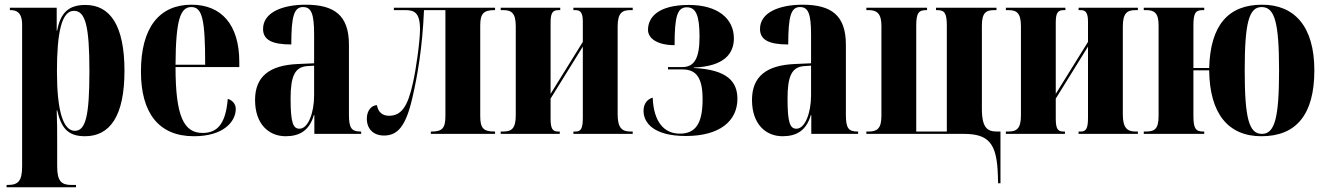

<svg xmlns="http://www.w3.org/2000/svg" viewBox="-20 -569 5656 816"><path d="M8 227H303V217H283C241 217 223 201 223 138V40C223 -7 223 -53 221 -100H223C240 -27 267 10 341 10C447 10 509 -75 509 -268C509 -461 448 -548 343 -548C272 -548 237 -515 223 -439H221V-536H22V-526H25C47 -526 74 -519 74 -464V138C74 201 57 217 13 217H8ZM298 -13C248 -13 222 -99 222 -266C222 -431 242 -523 294 -523C343 -523 360 -459 360 -266C360 -76 344 -13 298 -13Z M804 10C931 10 982 -53 982 -106C982 -128 967 -143 948 -149C939 -36 899 -4 841 -4C761 -4 726 -75 726 -284H997V-306C997 -464 921 -549 794 -549C658 -549 579 -453 579 -265C579 -91 653 10 804 10ZM852 -294H726C727 -486 747 -539 793 -539C840 -539 852 -486 852 -294Z M1194 10C1253 10 1295 -14 1314 -80H1316V0H1515V-10H1512C1474 -10 1463 -25 1463 -81V-379C1463 -504 1401 -549 1279 -549C1180 -549 1098 -516 1098 -446C1098 -399 1137 -380 1218 -380C1218 -501 1230 -539 1268 -539C1303 -539 1315 -511 1315 -422V-300L1247 -297C1124 -292 1064 -243 1064 -144C1064 -42 1122 10 1194 10ZM1253 -22C1226 -22 1215 -46 1215 -150C1215 -245 1233 -284 1285 -288L1315 -290V-164C1315 -88 1289 -22 1253 -22Z M1612 7C1670 7 1705 -32 1733 -155C1754 -246 1775 -364 1782 -526H1873V-76C1873 -25 1860 -10 1815 -10H1811V0H2084V-10H2081C2034 -10 2021 -25 2021 -76V-461C2021 -511 2035 -526 2082 -526H2084V-536H1654V-526H1701C1740 -526 1765 -517 1765 -444C1765 -394 1748 -273 1735 -217C1713 -116 1686 -77 1633 -77C1605 -77 1587 -93 1582 -122C1560 -122 1539 -100 1539 -65C1539 -21 1567 7 1612 7Z M2108 0H2359V-10H2352C2329 -10 2320 -21 2320 -65V-150L2457 -371V-69C2457 -25 2450 -10 2427 -10H2417V0H2669V-10H2659C2624 -10 2605 -25 2605 -83V-456C2605 -514 2624 -526 2659 -526H2669V-536H2417V-526H2426C2449 -526 2457 -512 2457 -476V-391L2320 -170V-474C2320 -516 2330 -526 2354 -526H2361V-536H2108V-526H2118C2153 -526 2172 -515 2172 -457V-79C2172 -21 2153 -10 2118 -10H2108Z M2895 9C3038 9 3114 -54 3114 -149C3114 -222 3071 -273 2929 -280V-282C3059 -287 3099 -342 3099 -406C3099 -491 3029 -548 2908 -548C2775 -548 2734 -494 2734 -442C2734 -405 2775 -377 2847 -377C2847 -498 2858 -538 2899 -538C2937 -538 2953 -505 2953 -412C2953 -322 2931 -284 2880 -284H2819V-274H2880C2940 -274 2966 -238 2966 -147C2966 -45 2937 -1 2869 -1C2803 -1 2758 -50 2754 -154C2735 -149 2715 -132 2715 -98C2715 -47 2758 9 2895 9Z M3306 10C3365 10 3407 -14 3426 -80H3428V0H3627V-10H3624C3586 -10 3575 -25 3575 -81V-379C3575 -504 3513 -549 3391 -549C3292 -549 3210 -516 3210 -446C3210 -399 3249 -380 3330 -380C3330 -501 3342 -539 3380 -539C3415 -539 3427 -511 3427 -422V-300L3359 -297C3236 -292 3176 -243 3176 -144C3176 -42 3234 10 3306 10ZM3365 -22C3338 -22 3327 -46 3327 -150C3327 -245 3345 -284 3397 -288L3427 -290V-164C3427 -88 3401 -22 3365 -22Z M4221 177 4222 210H4232V-10H4218C4178 -10 4153 -23 4153 -107V-460C4153 -514 4170 -526 4205 -526H4215V-536H3958V-526H3963C3994 -526 4004 -514 4004 -460V-10H3874V-460C3874 -515 3885 -526 3917 -526H3920V-536H3662V-526H3672C3707 -526 3726 -511 3726 -460V-76C3726 -22 3707 -10 3672 -10H3662V0H4076C4183 0 4217 41 4221 177Z M4255 0H4506V-10H4499C4476 -10 4467 -21 4467 -65V-150L4604 -371V-69C4604 -25 4597 -10 4574 -10H4564V0H4816V-10H4806C4771 -10 4752 -25 4752 -83V-456C4752 -514 4771 -526 4806 -526H4816V-536H4564V-526H4573C4596 -526 4604 -512 4604 -476V-391L4467 -170V-474C4467 -516 4477 -526 4501 -526H4508V-536H4255V-526H4265C4300 -526 4319 -515 4319 -457V-79C4319 -21 4300 -10 4265 -10H4255Z M5341 10C5489 10 5566 -82 5566 -270C5566 -456 5482 -549 5344 -549C5201 -549 5124 -463 5119 -280H5052V-460C5052 -514 5061 -526 5092 -526H5098V-536H4841V-526H4851C4886 -526 4904 -514 4904 -461V-76C4904 -21 4887 -10 4851 -10H4841V0H5098V-10H5094C5063 -10 5052 -21 5052 -76V-270H5119C5121 -87 5199 10 5341 10ZM5343 0C5288 0 5270 -67 5270 -270C5270 -472 5288 -539 5342 -539C5398 -539 5416 -472 5416 -270C5416 -68 5398 0 5343 0Z"/></svg>

Font: Noto Serif Display ExtraCondensed ExtraBold
Style: Regular
Weight: 800
Width: 2
Designer: Monotype Design Team
Foundry: Monotype Imaging Inc.
Version: Version 2.009